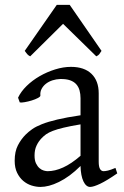

<svg xmlns="http://www.w3.org/2000/svg" viewBox="-20 -738 499 773"><path d="M171.9 -48.8Q201.2 -48.8 234.1 -63.7Q267.1 -78.6 304.2 -110.8V-237.3Q263.2 -230.5 236.6 -224.1Q210 -217.8 192.9 -211.2Q175.8 -204.6 165.5 -197.3Q155.3 -189.9 147.5 -181.6Q134.8 -168.5 127 -151.6Q119.1 -134.8 119.1 -111.8Q119.1 -92.3 125 -80.1Q130.9 -67.9 139.2 -60.8Q147.5 -53.7 156.5 -51.3Q165.5 -48.8 171.9 -48.8ZM452.1 -40Q410.6 -11.2 383.5 1.7Q356.4 14.6 342.8 14.6Q326.7 14.6 315.9 -7.8Q305.2 -30.3 304.2 -69.8Q282.2 -47.9 260.3 -31.7Q238.3 -15.6 217.3 -5.4Q196.3 4.9 177.5 9.8Q158.7 14.6 143.1 14.6Q125.5 14.6 106.9 8.8Q88.4 2.9 73.5 -9.8Q58.6 -22.5 48.8 -42.5Q39.1 -62.5 39.1 -90.8Q39.1 -127.9 52 -152.8Q64.9 -177.7 83 -195.8Q94.7 -207.5 109.6 -218Q124.5 -228.5 149.2 -238.3Q173.8 -248 210.9 -256.8Q248 -265.6 304.2 -273.9V-342.8Q304.2 -359.4 300.3 -373.8Q296.4 -388.2 287.1 -398.7Q277.8 -409.2 262 -414.8Q246.1 -420.4 222.2 -419.9Q206.5 -419.4 191.4 -414.6Q176.3 -409.7 165 -400.9Q153.8 -392.1 147.5 -380.1Q141.1 -368.2 142.6 -353.5Q143.1 -349.1 132.6 -343.5Q122.1 -337.9 107.7 -333.5Q93.3 -329.1 79.3 -326.7Q65.4 -324.2 59.6 -325.7L52.7 -344.7Q64 -369.1 86.9 -391.6Q109.9 -414.1 139.4 -431.2Q168.9 -448.2 201.9 -458.5Q234.9 -468.8 265.6 -468.8Q319.3 -468.8 348.4 -440.7Q377.4 -412.6 377.4 -362.3V-86.9Q377.4 -66.4 382.8 -57.6Q388.2 -48.8 397 -48.8Q403.8 -48.8 414.6 -51.3Q425.3 -53.7 444.8 -62ZM388.7 -533.2Q382.8 -523.9 379.4 -519.5Q376 -515.1 367.7 -511.2L233.9 -642.1L101.6 -511.2Q97.7 -513.2 95 -515.1Q92.3 -517.1 90.1 -519.5Q87.9 -522 85.4 -525.4Q83 -528.8 79.6 -533.2L208.5 -718.3H260.7Z"/></svg>

Font: Gentium Plus Eur
Style: Regular
Weight: 400
Designer: J. Victor Gaultney, Annie Olsen, Iska Routamaa, Becca Hirsbrunner
Foundry: SIL International
Version: Version 5.000